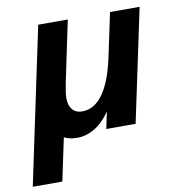

<svg xmlns="http://www.w3.org/2000/svg" viewBox="-84 -577 795 844"><g transform="rotate(-10 313.5 -155.0)"><path d="M-5.4 194 141.9 -503.5H273.9L216.7 -230.8Q207.5 -185.5 207.5 -163.6Q207.5 -131.3 223 -112.9Q238.6 -94.5 266.3 -94.5Q321 -94.5 359.8 -148.6Q398.5 -202.7 421 -307.9L462.5 -503.5H594.5L487.9 0H356.9L390.2 -156.8L417.5 -182Q402.2 -119.2 372.3 -74.9Q342.5 -30.5 304.3 -7.2Q266 16 224.6 16Q183.1 16 154.7 -4.2Q126.3 -24.5 119 -60.1L187.6 -94.4L126.6 194Z"/></g></svg>

Font: Wix Madefor Text
Style: Italic
Weight: 400
Italic angle: -12°
Designer: Dalton Maag Ltd
Foundry: Dalton Maag Ltd
Version: Version 3.100